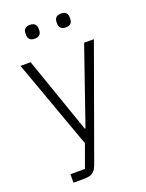

<svg xmlns="http://www.w3.org/2000/svg" viewBox="-167 -789 812 1069"><g transform="rotate(-20 239.5 -254.5)"><path d="M399 -512H457L220 144C204 187 187 200 135 200H77V150H163L212 15L22 -512H82L239 -61H243ZM149 -627C121 -627 110 -642 110 -663V-673C110 -694 121 -709 149 -709C176 -709 188 -694 188 -673V-663C188 -642 176 -627 149 -627ZM333 -627C306 -627 294 -642 294 -663V-673C294 -694 306 -709 333 -709C361 -709 372 -694 372 -673V-663C372 -642 361 -627 333 -627Z"/></g></svg>

Font: Plexus Sans Light
Style: Regular
Weight: 300
Version: Version 2.001;PS 002.001;hotconv 1.0.70;makeotf.lib2.5.58329